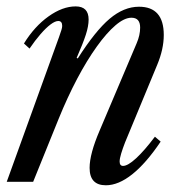

<svg xmlns="http://www.w3.org/2000/svg" viewBox="-30 -554 555 585"><path d="M292.5 10.5Q243 10.5 243 -42.5Q243 -85 273.5 -156L386.5 -422.5Q397 -447 397 -470Q397 -500 370.5 -500Q349 -500 322 -477Q295 -454 265 -412.2Q235 -370.5 205.2 -314.2Q175.5 -258 148.5 -191.5L71 0H-9.5L150 -441.5Q154.5 -454.5 157 -462.2Q159.5 -470 159.5 -475Q159.5 -490 147.5 -490Q138 -490 124 -479.5Q110 -469 93.5 -450Q77 -431 60 -406L43 -421.5Q75 -473.5 117.8 -504Q160.5 -534.5 200.5 -534.5Q240 -534.5 240 -494.5Q240 -474.5 231.5 -448.2Q223 -422 203.5 -377.5L207 -376Q260.5 -460 304 -496.8Q347.5 -533.5 393.5 -533.5Q469 -533.5 469 -447.5Q469 -404.5 449 -356.5L351 -120Q344 -102 339.2 -86.2Q334.5 -70.5 334.5 -62Q334.5 -48.5 345 -48.5Q359.5 -48.5 384.8 -71.8Q410 -95 442 -137.5L459.5 -122.5Q415.5 -57 373.2 -23.2Q331 10.5 292.5 10.5Z"/></svg>

Font: Libre Caslon Condensed
Style: Italic
Weight: 400
Italic angle: -22.583°
Designer: Pablo Impallari, Rodrigo Fuenzalida, Katja Schimmel, Ertekin Erdin
Foundry: Pablo Impallari, Rodrigo Fuenzalida
Version: Version 2.000;gftools[0.9.33]